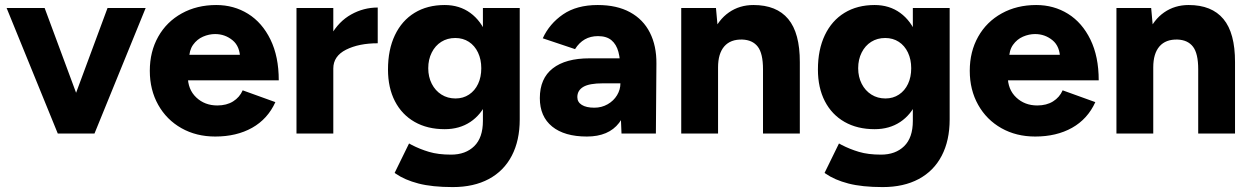

<svg xmlns="http://www.w3.org/2000/svg" viewBox="-20 -532 4986 765"><path d="M408.4 -500H560.3L356.5 0H223ZM6.4 -500H157.9L343.4 0H210.2Z M576.9 -250Q576.9 -326.3 610.4 -385.8Q643.9 -445.3 704.3 -478.7Q764.7 -512 841.5 -512Q911.9 -512 968.3 -477Q1024.7 -441.9 1057.7 -374.3Q1090.7 -306.7 1090.7 -211.9H713.3L728.3 -228.2Q728.3 -175.4 762.1 -143.6Q795.8 -111.8 845.8 -111.8Q882.9 -111.8 908.8 -128Q934.7 -144.2 947 -172.1L1077.2 -125.1Q1046.6 -57.7 984.5 -22.8Q922.4 12 837.6 12Q762.1 12 703 -21.3Q643.8 -54.7 610.4 -114.2Q576.9 -173.7 576.9 -250ZM719.3 -313.6H949.9L936.8 -296.4Q936.8 -346.9 906.6 -371.6Q876.4 -396.3 837.2 -396.3Q812.8 -396.3 789 -386Q765.1 -375.6 749.3 -353.5Q733.5 -331.3 733.5 -296.4Z M1485 -502V-359.6Q1410 -359.6 1359 -334.1Q1308 -308.5 1308 -259.1L1267.9 -260.3Q1267.9 -337.3 1298.9 -392Q1329.8 -446.8 1379.3 -474.4Q1428.7 -502 1485 -502ZM1161.3 -500H1308V0H1161.3Z M1556.6 159.9 1552.4 156.8 1609.8 39.6 1620.2 45.3Q1652.7 62.2 1689.3 73.1Q1725.9 84.1 1777.3 84.1Q1835 84.1 1869.6 50.3Q1904.1 16.6 1904.1 -50.3V-500H2050.8V-56.1Q2050.8 27.9 2019.1 88.6Q1987.5 149.2 1927.6 181.3Q1867.7 213.4 1783.8 213.4Q1702.2 213.4 1647.3 199.2Q1592.4 184.9 1556.6 159.9ZM1525.9 -255.1Q1525.9 -334.2 1553.5 -392Q1581.1 -449.9 1631.8 -480.9Q1682.6 -512 1751.9 -512Q1810.6 -512 1853.8 -480.6Q1897.1 -449.2 1920.2 -390.6Q1943.4 -332 1943.4 -252.2Q1943.4 -180.1 1920.2 -127.4Q1897.1 -74.7 1853.8 -46Q1810.6 -17.3 1751.9 -17.3Q1682.6 -17.3 1631.8 -46.4Q1581.1 -75.4 1553.5 -128.8Q1525.9 -182.3 1525.9 -255.1ZM1897.6 -260.2Q1897.6 -295.1 1884.6 -322.6Q1871.5 -350.2 1848.1 -365.4Q1824.7 -380.6 1794 -380.6Q1762.5 -380.6 1738.3 -365.4Q1714 -350.2 1700.2 -322.6Q1686.3 -295.1 1686.3 -260.2Q1686.3 -225.7 1700.3 -198.2Q1714.3 -170.7 1738.9 -155.2Q1763.5 -139.7 1795 -139.7Q1825.4 -139.7 1848.8 -155.2Q1872.2 -170.7 1884.9 -197.9Q1897.6 -225 1897.6 -260.2Z M2452 -105.3V-250.6Q2452 -295.3 2444 -325.2Q2436 -355.1 2416.4 -371.6Q2396.8 -388.1 2362.8 -388.1Q2332.8 -388.1 2310.1 -375.1Q2287.3 -362 2271.2 -336.3L2142.6 -379.4Q2169.1 -437.5 2223.5 -474.8Q2277.9 -512 2361.6 -512Q2437.8 -512 2490.3 -483.3Q2542.8 -454.7 2569.4 -402Q2596.1 -349.3 2595.4 -278.2L2593.3 0H2456.3ZM2130.9 -141Q2130.9 -219.4 2182.3 -259.5Q2233.6 -299.6 2328.8 -299.6H2461.9V-200H2382.5Q2328 -200 2304.2 -185.9Q2280.3 -171.9 2280.3 -145Q2280.3 -125.1 2298.2 -114Q2316 -102.9 2348.1 -102.9Q2377.2 -102.9 2401.1 -116.6Q2425 -130.2 2438.5 -152.6Q2452 -174.9 2452 -200H2488.6Q2488.6 -96.8 2446.7 -42.4Q2404.9 12 2318.4 12Q2229 12 2180 -27.8Q2130.9 -67.7 2130.9 -141Z M2694.3 -500H2832.7L2841 -408V0H2694.3ZM3020.1 -256H3166.8V0H3020.1ZM2937.8 -374.4Q2890.7 -375.8 2865.8 -347.2Q2841 -318.5 2841 -263.5H2795.3Q2795.3 -341.3 2818.7 -397.3Q2842.1 -453.2 2884.4 -482.6Q2926.7 -512 2982.1 -512Q3074.1 -512 3120.6 -456.2Q3167.1 -400.4 3166.8 -284.1V-256H3020.1Q3020.1 -319 2999.3 -346Q2978.5 -372.9 2937.8 -374.4Z M3269.6 159.9 3265.4 156.8 3322.8 39.6 3333.2 45.3Q3365.7 62.2 3402.3 73.1Q3438.9 84.1 3490.3 84.1Q3548 84.1 3582.6 50.3Q3617.1 16.6 3617.1 -50.3V-500H3763.8V-56.1Q3763.8 27.9 3732.1 88.6Q3700.5 149.2 3640.6 181.3Q3580.7 213.4 3496.8 213.4Q3415.2 213.4 3360.3 199.2Q3305.4 184.9 3269.6 159.9ZM3238.9 -255.1Q3238.9 -334.2 3266.5 -392Q3294.1 -449.9 3344.8 -480.9Q3395.6 -512 3464.9 -512Q3523.6 -512 3566.8 -480.6Q3610.1 -449.2 3633.2 -390.6Q3656.4 -332 3656.4 -252.2Q3656.4 -180.1 3633.2 -127.4Q3610.1 -74.7 3566.8 -46Q3523.6 -17.3 3464.9 -17.3Q3395.6 -17.3 3344.8 -46.4Q3294.1 -75.4 3266.5 -128.8Q3238.9 -182.3 3238.9 -255.1ZM3610.6 -260.2Q3610.6 -295.1 3597.6 -322.6Q3584.5 -350.2 3561.1 -365.4Q3537.7 -380.6 3507 -380.6Q3475.5 -380.6 3451.3 -365.4Q3427 -350.2 3413.2 -322.6Q3399.3 -295.1 3399.3 -260.2Q3399.3 -225.7 3413.3 -198.2Q3427.3 -170.7 3451.9 -155.2Q3476.5 -139.7 3508 -139.7Q3538.4 -139.7 3561.8 -155.2Q3585.2 -170.7 3597.9 -197.9Q3610.6 -225 3610.6 -260.2Z M3843.9 -250Q3843.9 -326.3 3877.4 -385.8Q3910.9 -445.3 3971.3 -478.7Q4031.7 -512 4108.5 -512Q4178.9 -512 4235.3 -477Q4291.7 -441.9 4324.7 -374.3Q4357.7 -306.7 4357.7 -211.9H3980.3L3995.3 -228.2Q3995.3 -175.4 4029.1 -143.6Q4062.8 -111.8 4112.8 -111.8Q4149.9 -111.8 4175.8 -128Q4201.7 -144.2 4214 -172.1L4344.2 -125.1Q4313.6 -57.7 4251.5 -22.8Q4189.4 12 4104.6 12Q4029.1 12 3970 -21.3Q3910.8 -54.7 3877.4 -114.2Q3843.9 -173.7 3843.9 -250ZM3986.3 -313.6H4216.9L4203.8 -296.4Q4203.8 -346.9 4173.6 -371.6Q4143.4 -396.3 4104.2 -396.3Q4079.8 -396.3 4056 -386Q4032.1 -375.6 4016.3 -353.5Q4000.5 -331.3 4000.5 -296.4Z M4428.3 -500H4566.7L4575 -408V0H4428.3ZM4754.1 -256H4900.8V0H4754.1ZM4671.8 -374.4Q4624.7 -375.8 4599.8 -347.2Q4575 -318.5 4575 -263.5H4529.3Q4529.3 -341.3 4552.7 -397.3Q4576.1 -453.2 4618.4 -482.6Q4660.7 -512 4716.1 -512Q4808.1 -512 4854.6 -456.2Q4901.1 -400.4 4900.8 -284.1V-256H4754.1Q4754.1 -319 4733.3 -346Q4712.5 -372.9 4671.8 -374.4Z"/></svg>

Font: Oak Sans Light
Style: Regular
Weight: 400
Designer: Erik Kennedy, Walven
Foundry: Erik Kennedy, Walven
Version: Version 1.100;Glyphs 3.1.2 (3151)